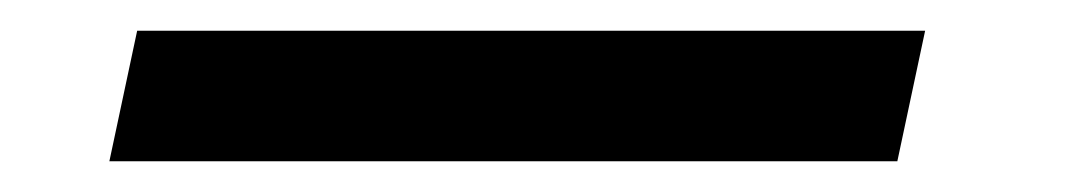

<svg xmlns="http://www.w3.org/2000/svg" viewBox="-20 -5 698 125"><path d="M69.3 15 51.2 100H564.2L582.3 15Z"/></svg>

Font: Hussar Nova
Style: 76
Weight: 700
Foundry: Cannot Into Space Fonts
Version: Version 0.99